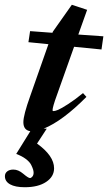

<svg xmlns="http://www.w3.org/2000/svg" viewBox="-57 -534 449 797"><path d="M45.9 243.2Q6.3 243.2 -15.1 231.2Q-36.6 219.2 -36.6 197.3Q-36.6 185.1 -27.1 177.5Q-17.6 169.9 -1.5 169.9Q19 169.9 39.1 187Q60.5 205.1 67.4 205.1Q72.3 205.1 77.4 199Q82.5 192.9 82.5 183.1Q82.5 177.7 80.6 170.4Q78.6 163.1 72.5 150.6Q66.4 138.2 50.3 126Q34.2 113.8 10.3 105L68.8 10.7Q40 6.3 40 -26.9Q40 -56.2 68.4 -135.3L144 -350.6L61 -358.9L67.9 -404.8L160.6 -397.9L162.6 -402.8L241.2 -514.2L304.7 -493.2L268.1 -390.6L372.1 -383.3L364.3 -328.6L250.5 -339.8L179.7 -140.6Q161.1 -89.8 161.1 -76.2Q161.1 -72.8 165 -72.8Q171.4 -72.8 184.3 -78.1Q197.3 -83.5 225.3 -101.6Q253.4 -119.6 287.6 -147.5L301.8 -131.8Q203.1 -32.2 124.5 0H137.2L96.7 62Q167.5 112.8 167.5 164.6Q167.5 199.2 134.5 221.2Q101.6 243.2 45.9 243.2Z"/></svg>

Font: Elstob 18pt
Style: Bold Italic
Weight: 700
Italic angle: -20°
Designer: Peter S. Baker
Version: Version 1.015